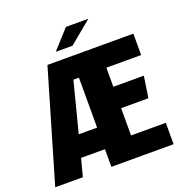

<svg xmlns="http://www.w3.org/2000/svg" viewBox="-138 -894 956 1012"><g transform="rotate(-20 340.5 -387.5)"><path d="M0 0 182 -620H664V-500H469V-393H640L622 -273H469V-120H664V0H315V-99H181L155 0ZM212 -220H315V-500H284ZM247 -670 342 -775H468L341 -670Z"/></g></svg>

Font: Smooch Sans Black
Style: Regular
Weight: 900
Designer: Robert E. Leuschke
Foundry: Robert E. Leuschke
Version: Version 1.010; ttfautohint (v1.8.3)